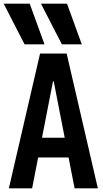

<svg xmlns="http://www.w3.org/2000/svg" viewBox="-39 -1020 559 1040"><path d="M94 -780 -19 -1000H122L202 -780ZM296 -780 183 -1000H324L404 -780ZM9 0 178 -730H322L491 0H365L252 -579H248L135 0ZM111 -167V-274H389V-167Z"/></svg>

Font: M PLUS Code Latin SemiBold
Style: Regular
Weight: 600
Designer: Coji Morishita
Foundry: UNDERFOREST DESIGN
Version: Version 1.002; ttfautohint (v1.8.3)